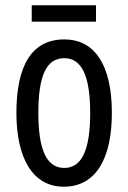

<svg xmlns="http://www.w3.org/2000/svg" viewBox="-20 -696 485 726"><path d="M343 -676H100V-614H343ZM403 -269C403 -452 337 -547 223 -547C99 -547 42 -446 42 -269C42 -101 102 10 221 10C346 10 403 -102 403 -269ZM125 -269C125 -407 154 -476 223 -476C290 -476 321 -407 321 -269C321 -130 290 -61 223 -61C155 -61 125 -132 125 -269Z"/></svg>

Font: Noto Sans Gujarati ExtraCondensed
Style: Regular
Weight: 400
Width: 2
Designer: Jelle Bosma - Monotype Design Team, Universal Thirst
Foundry: Monotype Imaging Inc.
Version: Version 2.106